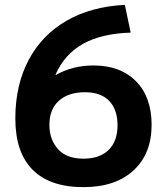

<svg xmlns="http://www.w3.org/2000/svg" viewBox="-20 -759 687 789"><path d="M43 -272Q43 -409 97.5 -512Q152 -615 253 -673.5Q354 -732 493 -739L517 -625Q396 -621 320.5 -578.5Q245 -536 208 -452L210 -451Q278 -490 364 -490Q475 -490 539 -425Q603 -360 603 -246Q603 -127 528.5 -58.5Q454 10 323 10Q185 10 114 -61.5Q43 -133 43 -272ZM323 -107Q390 -107 426.5 -143Q463 -179 463 -244Q463 -309 428.5 -344.5Q394 -380 330 -380Q261 -380 222 -345Q183 -310 183 -246Q183 -186 218 -146.5Q253 -107 323 -107Z"/></svg>

Font: Enso
Style: Bold
Weight: 700
Designer: Coji Morishita
Foundry: UNDERFOREST DESIGN
Version: Version 1.000